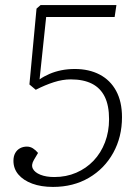

<svg xmlns="http://www.w3.org/2000/svg" viewBox="-20 -723 541 757"><path d="M410 -253Q410 -307 393 -341.5Q376 -376 342.5 -393Q309 -410 259 -410Q227 -410 192.5 -399Q158 -388 121 -369L96 -390L124 -689L140 -703H439L432 -656H162L136 -410Q153 -422 175 -431.5Q197 -441 222 -446Q247 -451 275 -451Q331 -451 373 -429Q415 -407 438 -364.5Q461 -322 461 -261Q461 -183 426.5 -120.5Q392 -58 330.5 -22Q269 14 189 14Q142 14 107 1Q72 -12 52.5 -35Q33 -58 33 -89Q33 -107 40 -119.5Q47 -132 59 -138.5Q71 -145 86 -145Q99 -145 110 -138Q121 -131 130 -120L114 -93Q102 -73 109.5 -58Q117 -43 139.5 -34Q162 -25 194 -25Q241 -25 280.5 -42Q320 -59 349 -89.5Q378 -120 394 -162Q410 -204 410 -253Z"/></svg>

Font: Literata 18pt ExtraLight
Style: Italic
Weight: 250
Italic angle: -2°
Designer: Latin by Veronika Burian and Jose Scaglione. Greek by Irene Vlachou. Cyrillic by Vera Evstafieva
Foundry: TypeTogether
Version: Version 3.103;gftools[0.9.29]